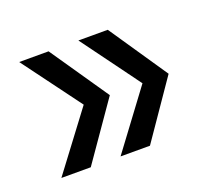

<svg xmlns="http://www.w3.org/2000/svg" viewBox="-63 -463 490 442"><g transform="rotate(-20 181.5 -242.0)"><path d="M126 -241 20 -100H92L190 -241L92 -384H20ZM270 -241 165 -100H237L334 -241L237 -384H165Z"/></g></svg>

Font: Cambay Devanagari
Style: Regular
Weight: 400
Designer: Pooja Saxena
Foundry: Pooja Saxena
Version: Version 1.180;PS 001.180;hotconv 1.0.70;makeotf.lib2.5.58329